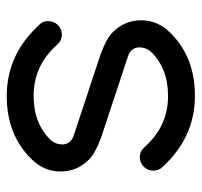

<svg xmlns="http://www.w3.org/2000/svg" viewBox="-34 -552 587 558"><g transform="rotate(-90 259.0 -273.5)"><path d="M135.7 -273.4Q91.3 -290 73.7 -308.1Q39.1 -342.3 39.1 -390.6Q39.1 -439 75.2 -475.1Q145.5 -546.9 258.8 -546.9Q381.3 -546.9 468.8 -448.7Q476.6 -439.5 476.1 -425.8Q476.1 -409.7 464.6 -398.2Q453.1 -386.7 437 -386.7Q420.9 -386.7 411.1 -397Q401.4 -407.2 397 -411.6Q339.8 -468.8 258.8 -468.8Q177.7 -468.8 129.4 -418Q117.7 -403.8 117.7 -384.3Q119.1 -361.3 141.6 -353L381.8 -273.4Q426.3 -256.8 443.8 -238.8Q478.5 -204.6 478.5 -156.2Q478.5 -107.9 442.4 -71.8Q372.1 0 258.8 0Q135.7 0 48.8 -98.1Q41.5 -108.4 41.5 -121.1Q41.5 -137.2 53 -148.7Q64.5 -160.2 80.6 -160.2Q96.7 -160.2 106.4 -149.9Q116.2 -139.6 120.6 -135.3Q177.7 -78.1 258.8 -78.1Q339.8 -78.1 388.2 -128.9Q399.9 -143.1 399.9 -162.6Q398.4 -185.5 376 -193.8Z"/></g></svg>

Font: Comfortaa
Style: Regular
Weight: 400
Designer: Johan Aakerlund
Foundry: Johan Aakerlund
Version: Version 2.001; ttfautohint (v1.4.1)